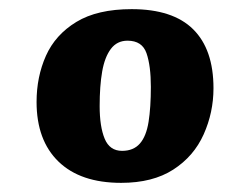

<svg xmlns="http://www.w3.org/2000/svg" viewBox="-20 -762 507 420"><path d="M245 -362Q156 -362 108 -408.5Q60 -455 60 -539Q60 -594 80.5 -640Q101 -686 147 -714Q193 -742 268 -742Q358 -742 402.5 -698Q447 -654 447 -569Q447 -516 425.5 -468Q404 -420 359 -391Q314 -362 245 -362ZM247 -432Q272 -432 286 -448Q300 -464 305 -495.5Q310 -527 310 -572Q310 -618 300.5 -645.5Q291 -673 259 -673Q236 -673 222.5 -655Q209 -637 203.5 -605.5Q198 -574 198 -530Q198 -485 209 -458.5Q220 -432 247 -432Z"/></svg>

Font: Literata 18pt ExtraBold
Style: Italic
Weight: 800
Italic angle: -2°
Designer: Latin by Veronika Burian and Jose Scaglione. Greek by Irene Vlachou. Cyrillic by Vera Evstafieva
Foundry: TypeTogether
Version: Version 3.103;gftools[0.9.29]